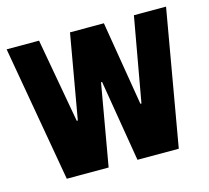

<svg xmlns="http://www.w3.org/2000/svg" viewBox="-80 -604 761 698"><g transform="rotate(-15 300.0 -255.5)"><path d="M89.5 0 0 -511H122L179 -194H183L238.5 -511H366L418.5 -194H422.5L479 -511H600L511 0H355.5L304.5 -306.5H300.5L247 0Z"/></g></svg>

Font: Chivo Mono Medium
Style: Regular
Weight: 500
Monospace: yes
Designer: Hector Gatti
Foundry: Omnibus-Type
Version: Version 1.008